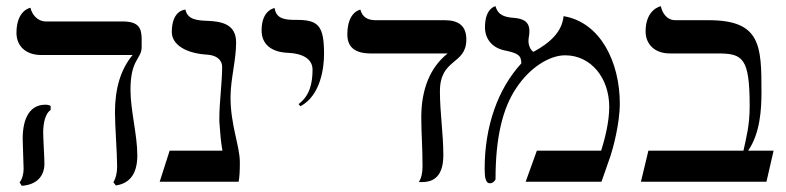

<svg xmlns="http://www.w3.org/2000/svg" viewBox="-20 -585 2531 618"><path d="M400 -296C400 -396 436 -394 436 -434V-458C436 -496 426 -516 373 -516H127C102 -516 83 -537 78 -560C78 -560 33 -553 33 -479C33 -438 62 -408 112 -408H407C369 -363 350 -301 350 -223C350 -181 357 -91 357 -49C357 -29 353 -12 345 2L353 12C399 5 422 -27 422 -85C422 -151 400 -230 400 -296ZM119 -159C119 -191 127 -221 143 -231V-244C138 -247 132 -248 126 -248C77 -248 53 -206 53 -138C53 -119 56 -59 56 -41C56 -25 51 -7 43 2L50 13C99 10 123 -19 123 -58C123 -77 119 -140 119 -159Z M722 -272C722 -330 740 -391 740 -448C740 -508 693 -516 647 -518C618 -519 583 -521 577 -554C577 -554 533 -554 533 -482C533 -442 577 -413 648 -409C675 -407 695 -394 695 -369C695 -320 686 -256 686 -204C686 -196 686 -188 687 -181C689 -152 691 -128 696 -100H526L494 0H748C751 -14 752 -35 752 -63C752 -115 722 -182 722 -272Z M947 -243C1013 -278 1023 -369 1023 -411C1023 -502 1005 -521 935 -521C904 -521 869 -521 864 -559C864 -559 822 -554 822 -487C822 -443 853 -417 907 -415C956 -413 986 -394 986 -361C986 -315 976 -276 941 -250Z M1396 -291C1396 -399 1481 -375 1481 -458C1481 -502 1456 -520 1411 -520H1189C1162 -520 1146 -531 1140 -554C1140 -554 1098 -548 1098 -474C1098 -433 1123 -413 1173 -413H1421C1364 -368 1336 -297 1336 -207C1336 -159 1340 -112 1340 -49C1340 -28 1336 -11 1328 1H1339C1363 1 1407 -6 1407 -85C1407 -155 1396 -222 1396 -291Z M1794 -533C1789 -483 1752 -448 1697 -418C1687 -424 1681 -440 1681 -453C1681 -466 1684 -468 1684 -485C1684 -522 1654 -526 1629 -528C1609 -530 1583 -534 1575 -565C1575 -565 1541 -560 1541 -497C1541 -462 1562 -432 1603 -423C1647 -414 1658 -407 1658 -381C1582 -298 1540 -178 1540 -42C1540 -14 1543 5 1557 5C1566 5 1575 -4 1575 -9C1575 -143 1598 -237 1642 -302C1685 -367 1748 -407 1799 -407C1883 -407 1941 -333 1941 -241C1941 -191 1926 -135 1915 -100H1708L1672 0H1916L1945 -83C1952 -104 1975 -185 1975 -252C1975 -383 1914 -513 1794 -533Z M2261 -520H2154C2127 -520 2112 -542 2107 -565C2107 -565 2058 -556 2058 -484C2058 -443 2087 -413 2136 -413H2290C2371 -413 2393 -399 2393 -243C2393 -181 2382 -142 2373 -100H2067L2043 0H2447L2470 -100H2388C2427 -156 2431 -234 2431 -289C2431 -438 2429 -520 2261 -520Z"/></svg>

Font: Libertinus Math
Style: Regular
Weight: 400
Designer: Philipp H. Poll, Khaled Hosny
Foundry: Caleb Maclennan
Version: Version 7.050;RELEASE